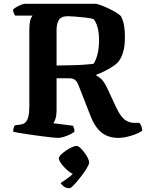

<svg xmlns="http://www.w3.org/2000/svg" viewBox="-20 -724 776 1008"><path d="M283 0Q276 0 252.5 -2.5Q229 -5 198.5 -9Q168 -13 136.5 -17.5Q105 -22 81.5 -26Q58 -30 49 -33Q49 -42 51.5 -51.5Q54 -61 58 -66L87 -70Q104 -72 114 -82Q124 -92 129 -112.5Q134 -133 134 -168V-565Q134 -595 137.5 -611.5Q141 -628 146 -634.5Q151 -641 151 -642H60Q56 -646 52.5 -655.5Q49 -665 48 -673Q54 -680 66.5 -687Q79 -694 91.5 -699Q104 -704 110 -704H485Q506 -699 531.5 -688Q557 -677 580 -664Q603 -651 615 -639Q626 -619 631 -591Q636 -563 636 -531Q636 -495 631 -469.5Q626 -444 618 -427Q610 -410 600 -398Q589 -386 569.5 -373.5Q550 -361 528 -350Q506 -339 486 -332V-327Q506 -317 519.5 -300.5Q533 -284 547 -253L587 -166Q603 -132 617.5 -113.5Q632 -95 648 -87.5Q664 -80 683 -79H712Q716 -75 721 -64Q726 -53 726 -37Q708 -25 685.5 -17Q663 -9 641.5 -4.5Q620 0 604 0Q546 0 511.5 -29.5Q477 -59 457 -111L392 -277Q385 -295 374.5 -304Q364 -313 343 -313H277V-143Q277 -119 271.5 -101.5Q266 -84 260 -77L363 -64Q365 -60 368 -52Q371 -44 371 -33Q357 -21 329.5 -10.5Q302 0 283 0ZM277 -380Q315 -381 350.5 -381.5Q386 -382 416.5 -384Q447 -386 471 -389Q483 -406 491.5 -437.5Q500 -469 500 -515Q500 -549 493 -577.5Q486 -606 471 -624Q454 -629 426.5 -632Q399 -635 373.5 -637Q348 -639 337 -639Q301 -639 289 -619Q277 -599 277 -567ZM346 264Q327 264 315 255Q303 246 298 237Q319 224 342 206.5Q365 189 378 169L379 194Q369 194 353.5 184.5Q338 175 323.5 160.5Q309 146 299 131.5Q289 117 289 107Q289 99 300 88Q311 77 326.5 66.5Q342 56 357 49Q372 42 381 42Q390 42 401 52Q412 62 423 76.5Q434 91 441 105.5Q448 120 448 129Q448 139 434.5 161Q421 183 402.5 206.5Q384 230 368 247Q352 264 346 264Z"/></svg>

Font: Texturina 12pt
Style: Bold
Weight: 700
Designer: Guillermo Torres Carreño
Foundry: Omnibus-Type
Version: Version 1.002